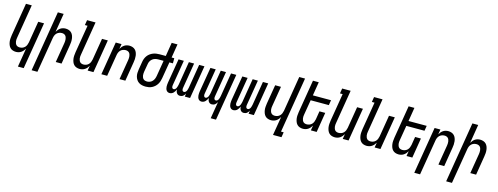

<svg xmlns="http://www.w3.org/2000/svg" viewBox="-20 -1714 7539 2908"><g transform="rotate(15 3750.0 -260.0)"><path d="M255 215 304 -79Q294 -61 279.5 -44Q265 -27 247 -15Q229 -3 208 2.5Q187 8 167 8Q141 8 116.5 -0.5Q92 -9 75.5 -26.5Q59 -44 50 -67.5Q41 -91 37.5 -116Q34 -141 36 -167.5Q38 -194 42 -221L127 -735H218L131 -207Q128 -192 127 -176.5Q126 -161 128 -146Q130 -131 135.5 -117Q141 -103 150.5 -92.5Q160 -82 175 -77Q190 -72 205 -72Q226 -72 247 -79.5Q268 -87 284 -103Q300 -119 308.5 -140Q317 -161 321 -182L377 -520H468L346 215Z M470 215 627 -735H718L670 -441Q680 -459 694 -476Q708 -493 726 -505Q744 -517 765 -522.5Q786 -528 806 -528Q832 -528 856.5 -519.5Q881 -511 898 -493.5Q915 -476 924 -452.5Q933 -429 936 -404Q939 -379 937.5 -352.5Q936 -326 931 -299L882 0H791L843 -313Q845 -328 846 -343.5Q847 -359 845 -374Q843 -389 838 -403Q833 -417 823 -427.5Q813 -438 798.5 -443Q784 -448 769 -448Q748 -448 726.5 -440.5Q705 -433 689 -417Q673 -401 664.5 -380Q656 -359 653 -338L561 215Z M1167 8Q1141 8 1116.5 -0.5Q1092 -9 1075.5 -26.5Q1059 -44 1050 -67.5Q1041 -91 1037.5 -116Q1034 -141 1036 -167.5Q1038 -194 1042 -221L1114 -655H1072L1085 -735H1218L1131 -207Q1128 -192 1127 -176.5Q1126 -161 1128 -146Q1130 -131 1135.5 -117Q1141 -103 1150.5 -92.5Q1160 -82 1175 -77Q1190 -72 1205 -72Q1226 -72 1247 -79.5Q1268 -87 1284 -103Q1300 -119 1308.5 -140Q1317 -161 1321 -182L1377 -520H1468L1382 0H1291L1304 -79Q1294 -61 1279.5 -44Q1265 -27 1247 -15Q1229 -3 1208 2.5Q1187 8 1167 8Z M1506 0 1592 -520H1683L1670 -441Q1680 -459 1694 -476Q1708 -493 1726 -505Q1744 -517 1765 -522.5Q1786 -528 1806 -528Q1832 -528 1856.5 -519.5Q1881 -511 1898 -493.5Q1915 -476 1924 -452.5Q1933 -429 1936 -404Q1939 -379 1937.5 -352.5Q1936 -326 1931 -299L1882 0H1791L1843 -313Q1845 -328 1846 -343.5Q1847 -359 1845 -374Q1843 -389 1838 -403Q1833 -417 1823 -427.5Q1813 -438 1798.5 -443Q1784 -448 1769 -448Q1748 -448 1726.5 -440.5Q1705 -433 1689 -417Q1673 -401 1664.5 -380Q1656 -359 1653 -338L1597 0Z M2201 8Q2172 8 2144.5 2Q2117 -4 2094.5 -18.5Q2072 -33 2057 -55.5Q2042 -78 2035 -104.5Q2028 -131 2028.5 -159.5Q2029 -188 2034 -217L2055 -344Q2059 -369 2068.5 -393.5Q2078 -418 2094 -439.5Q2110 -461 2132 -477Q2154 -493 2179 -503Q2204 -513 2229.5 -516.5Q2255 -520 2280 -520H2377L2412 -735H2503L2468 -520H2510V-440H2455L2411 -179Q2407 -155 2399 -130.5Q2391 -106 2377 -83.5Q2363 -61 2343 -43Q2323 -25 2299.5 -13Q2276 -1 2250.5 3.5Q2225 8 2201 8ZM2201 -72Q2224 -72 2246.5 -81Q2269 -90 2285.5 -108Q2302 -126 2310.5 -148Q2319 -170 2323 -193L2364 -440H2280Q2257 -440 2233.5 -434Q2210 -428 2190.5 -413Q2171 -398 2159 -376Q2147 -354 2144 -331L2122 -204Q2120 -188 2119 -172.5Q2118 -157 2120.5 -142Q2123 -127 2129 -113.5Q2135 -100 2145.5 -90.5Q2156 -81 2171 -76.5Q2186 -72 2201 -72Z M2739 8Q2723 8 2710 1.5Q2697 -5 2688.5 -17Q2680 -29 2676 -43.5Q2672 -58 2671 -73Q2665 -58 2656.5 -43.5Q2648 -29 2636 -17Q2624 -5 2608 1.5Q2592 8 2577 8Q2561 8 2548 1.5Q2535 -5 2526.5 -17Q2518 -29 2514 -44Q2510 -59 2509 -74Q2508 -89 2509.5 -105Q2511 -121 2513 -137L2577 -520H2660L2594 -123Q2592 -113 2592 -103.5Q2592 -94 2595 -85Q2598 -76 2605 -70.5Q2612 -65 2622 -65Q2635 -65 2646 -75.5Q2657 -86 2662.5 -98.5Q2668 -111 2671.5 -124Q2675 -137 2678 -150L2739 -520H2821L2755 -123Q2753 -113 2753 -103.5Q2753 -94 2756 -85Q2759 -76 2766.5 -70.5Q2774 -65 2784 -65Q2797 -65 2808 -75.5Q2819 -86 2824.5 -98.5Q2830 -111 2833 -124Q2836 -137 2839 -150L2900 -520H2983L2897 0H2814L2822 -51Q2816 -40 2808 -28.5Q2800 -17 2789 -8.5Q2778 0 2764.5 4Q2751 8 2739 8Z M3278 215 3322 -51Q3316 -40 3308 -28.5Q3300 -17 3289 -8.5Q3278 0 3264.5 4Q3251 8 3239 8Q3223 8 3210 1.5Q3197 -5 3188.5 -17Q3180 -29 3176 -43.5Q3172 -58 3171 -73Q3165 -58 3156.5 -43.5Q3148 -29 3136 -17Q3124 -5 3108 1.5Q3092 8 3077 8Q3061 8 3048 1.5Q3035 -5 3026.5 -17Q3018 -29 3014 -44Q3010 -59 3009 -74Q3008 -89 3009.5 -105Q3011 -121 3013 -137L3077 -520H3160L3094 -123Q3092 -113 3092 -103.5Q3092 -94 3095 -85Q3098 -76 3105 -70.5Q3112 -65 3122 -65Q3135 -65 3146 -75.5Q3157 -86 3162.5 -98.5Q3168 -111 3171.5 -124Q3175 -137 3178 -150L3239 -520H3321L3255 -123Q3253 -113 3253 -103.5Q3253 -94 3256 -85Q3259 -76 3266.5 -70.5Q3274 -65 3284 -65Q3297 -65 3308 -75.5Q3319 -86 3324.5 -98.5Q3330 -111 3333 -124Q3336 -137 3339 -150L3400 -520H3483L3361 215Z M3739 8Q3723 8 3710 1.5Q3697 -5 3688.5 -17Q3680 -29 3676 -43.5Q3672 -58 3671 -73Q3665 -58 3656.5 -43.5Q3648 -29 3636 -17Q3624 -5 3608 1.5Q3592 8 3577 8Q3561 8 3548 1.5Q3535 -5 3526.5 -17Q3518 -29 3514 -44Q3510 -59 3509 -74Q3508 -89 3509.5 -105Q3511 -121 3513 -137L3577 -520H3660L3594 -123Q3592 -113 3592 -103.5Q3592 -94 3595 -85Q3598 -76 3605 -70.5Q3612 -65 3622 -65Q3635 -65 3646 -75.5Q3657 -86 3662.5 -98.5Q3668 -111 3671.5 -124Q3675 -137 3678 -150L3739 -520H3821L3755 -123Q3753 -113 3753 -103.5Q3753 -94 3756 -85Q3759 -76 3766.5 -70.5Q3774 -65 3784 -65Q3797 -65 3808 -75.5Q3819 -86 3824.5 -98.5Q3830 -111 3833 -124Q3836 -137 3839 -150L3900 -520H3983L3897 0H3814L3822 -51Q3816 -40 3808 -28.5Q3800 -17 3789 -8.5Q3778 0 3764.5 4Q3751 8 3739 8Z M4255 215 4304 -79Q4294 -61 4279.5 -44Q4265 -27 4247 -15Q4229 -3 4208 2.5Q4187 8 4167 8Q4141 8 4116.5 -0.5Q4092 -9 4075.5 -26.5Q4059 -44 4050 -67.5Q4041 -91 4037.5 -116Q4034 -141 4036 -167.5Q4038 -194 4042 -221L4092 -520H4183L4131 -207Q4128 -192 4127 -176.5Q4126 -161 4128 -146Q4130 -131 4135.5 -117Q4141 -103 4150.5 -92.5Q4160 -82 4175 -77Q4190 -72 4205 -72Q4226 -72 4247 -79.5Q4268 -87 4284 -103Q4300 -119 4308.5 -140Q4317 -161 4321 -182L4412 -735H4503L4359 135H4401L4388 215Z M4667 8Q4641 8 4616.5 -0.5Q4592 -9 4575.5 -26.5Q4559 -44 4550 -67.5Q4541 -91 4537.5 -116Q4534 -141 4536 -167.5Q4538 -194 4542 -221L4627 -735H4718L4683 -520H4968L4955 -440H4670L4631 -207Q4628 -192 4627 -176.5Q4626 -161 4628 -146Q4630 -131 4635.5 -117Q4641 -103 4650.5 -92.5Q4660 -82 4675 -77Q4690 -72 4705 -72Q4726 -72 4747 -79.5Q4768 -87 4784 -103Q4800 -119 4808.5 -140Q4817 -161 4821 -182L4842 -312H4933L4882 0H4791L4804 -79Q4794 -61 4779.5 -44Q4765 -27 4747 -15Q4729 -3 4708 2.5Q4687 8 4667 8Z M5167 8Q5141 8 5116.5 -0.5Q5092 -9 5075.5 -26.5Q5059 -44 5050 -67.5Q5041 -91 5037.5 -116Q5034 -141 5036 -167.5Q5038 -194 5042 -221L5114 -655H5072L5085 -735H5218L5131 -207Q5128 -192 5127 -176.5Q5126 -161 5128 -146Q5130 -131 5135.5 -117Q5141 -103 5150.5 -92.5Q5160 -82 5175 -77Q5190 -72 5205 -72Q5226 -72 5247 -79.5Q5268 -87 5284 -103Q5300 -119 5308.5 -140Q5317 -161 5321 -182L5377 -520H5468L5382 0H5291L5304 -79Q5294 -61 5279.5 -44Q5265 -27 5247 -15Q5229 -3 5208 2.5Q5187 8 5167 8Z M5667 8Q5641 8 5616.5 -0.5Q5592 -9 5575.5 -26.5Q5559 -44 5550 -67.5Q5541 -91 5537.5 -116Q5534 -141 5536 -167.5Q5538 -194 5542 -221L5614 -655H5572L5585 -735H5718L5631 -207Q5628 -192 5627 -176.5Q5626 -161 5628 -146Q5630 -131 5635.5 -117Q5641 -103 5650.5 -92.5Q5660 -82 5675 -77Q5690 -72 5705 -72Q5726 -72 5747 -79.5Q5768 -87 5784 -103Q5800 -119 5808.5 -140Q5817 -161 5821 -182L5877 -520H5968L5882 0H5791L5804 -79Q5794 -61 5779.5 -44Q5765 -27 5747 -15Q5729 -3 5708 2.5Q5687 8 5667 8Z M6167 8Q6141 8 6116.5 -0.5Q6092 -9 6075.5 -26.5Q6059 -44 6050 -67.5Q6041 -91 6037.5 -116Q6034 -141 6036 -167.5Q6038 -194 6042 -221L6127 -735H6218L6183 -520H6468L6455 -440H6170L6131 -207Q6128 -192 6127 -176.5Q6126 -161 6128 -146Q6130 -131 6135.5 -117Q6141 -103 6150.5 -92.5Q6160 -82 6175 -77Q6190 -72 6205 -72Q6226 -72 6247 -79.5Q6268 -87 6284 -103Q6300 -119 6308.5 -140Q6317 -161 6321 -182L6342 -312H6433L6382 0H6291L6304 -79Q6294 -61 6279.5 -44Q6265 -27 6247 -15Q6229 -3 6208 2.5Q6187 8 6167 8Z M6470 215 6592 -520H6683L6670 -441Q6680 -459 6694 -476Q6708 -493 6726 -505Q6744 -517 6765 -522.5Q6786 -528 6806 -528Q6832 -528 6856.5 -519.5Q6881 -511 6898 -493.5Q6915 -476 6924 -452.5Q6933 -429 6936 -404Q6939 -379 6937.5 -352.5Q6936 -326 6931 -299L6882 0H6791L6843 -313Q6845 -328 6846 -343.5Q6847 -359 6845 -374Q6843 -389 6838 -403Q6833 -417 6823 -427.5Q6813 -438 6798.5 -443Q6784 -448 6769 -448Q6748 -448 6726.5 -440.5Q6705 -433 6689 -417Q6673 -401 6664.5 -380Q6656 -359 6653 -338L6561 215Z M6970 215 7127 -735H7218L7170 -441Q7180 -459 7194 -476Q7208 -493 7226 -505Q7244 -517 7265 -522.5Q7286 -528 7306 -528Q7332 -528 7356.5 -519.5Q7381 -511 7398 -493.5Q7415 -476 7424 -452.5Q7433 -429 7436 -404Q7439 -379 7437.5 -352.5Q7436 -326 7431 -299L7382 0H7291L7343 -313Q7345 -328 7346 -343.5Q7347 -359 7345 -374Q7343 -389 7338 -403Q7333 -417 7323 -427.5Q7313 -438 7298.5 -443Q7284 -448 7269 -448Q7248 -448 7226.5 -440.5Q7205 -433 7189 -417Q7173 -401 7164.5 -380Q7156 -359 7153 -338L7061 215Z"/></g></svg>

Font: Iosevka Medium Oblique
Style: Regular
Weight: 500
Italic angle: -9°
Monospace: yes
Designer: Belleve Invis
Foundry: Belleve Invis
Version: Version 32.5.0; ttfautohint (v1.8.4)